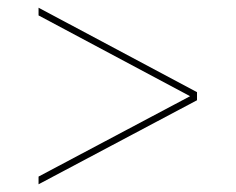

<svg xmlns="http://www.w3.org/2000/svg" viewBox="-20 -569 611 498"><path d="M80 -111 474 -320V-319L80 -529V-549L491 -330V-309L80 -91Z"/></svg>

Font: Murecho Thin
Style: Regular
Weight: 100
Designer: Neil Summerour
Foundry: Positype
Version: Version 1.010